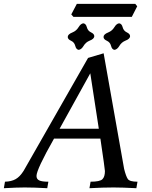

<svg xmlns="http://www.w3.org/2000/svg" viewBox="-75 -991 801 1011"><path d="M643.1 0Q566.9 -3.9 522.9 -3.9Q468.3 -3.9 396 0L401.9 -34.2Q451.2 -34.2 464.4 -47.4Q477.5 -60.5 477.5 -90.3Q477.5 -99.6 453.6 -261.2H209.5Q117.2 -98.6 117.2 -64.5Q117.2 -47.9 131.6 -41Q146 -34.2 179.7 -34.2L173.8 0Q104.5 -3.9 54.7 -3.9Q14.6 -3.9 -54.7 0L-48.8 -34.2Q-14.6 -35.2 7.6 -47.9Q29.8 -60.5 49.3 -91.3L388.7 -686L470.7 -710.4L578.6 -101.6Q588.4 -62.5 598.1 -48.3Q607.9 -34.2 648.9 -34.2ZM445.3 -313 400.4 -605 238.8 -313ZM619.1 -902.3H311.5L300.3 -915L329.6 -970.7H637.2L647.5 -958ZM339.4 -728.5Q326.2 -730 321.3 -749.3Q316.4 -768.6 299.1 -776.4Q281.7 -784.2 281.7 -796.4Q281.7 -810.5 306.6 -820.3Q327.1 -828.6 338.6 -847.7Q350.1 -866.7 363.8 -868.2Q377.4 -866.7 382.3 -847.7Q387.2 -828.6 404.3 -820.6Q421.4 -812.5 421.4 -800.8Q421.4 -786.1 397 -776.9Q376.5 -768.6 365 -749.3Q353.5 -730 339.4 -728.5ZM527.8 -728.5Q514.6 -730 509.8 -749.3Q504.9 -768.6 487.5 -776.4Q470.2 -784.2 470.2 -796.4Q470.2 -810.5 495.1 -820.3Q515.6 -828.6 527.1 -847.7Q538.6 -866.7 552.2 -868.2Q565.9 -866.7 570.8 -847.7Q575.7 -828.6 592.8 -820.6Q609.9 -812.5 609.9 -800.8Q609.9 -786.1 585.4 -776.9Q564.9 -768.6 553.5 -749.3Q542 -730 527.8 -728.5Z"/></svg>

Font: Kelvinch
Style: Italic
Weight: 400
Italic angle: -10°
Designer: Paul James Miller
Foundry: High-Logic / Made with FontCreator
Version: Version 3.40;July 22, 2017;FontCreator 11.0.0.2388 64-bit